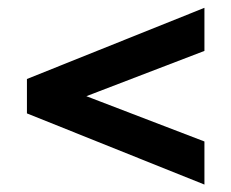

<svg xmlns="http://www.w3.org/2000/svg" viewBox="-20 -600 601 499"><path d="M50 -305.3V-394.7L511.3 -579.7V-467.7L171.3 -337.3ZM511.3 -120.3 50 -305.3V-394.7L171.3 -362.7L511.3 -232.3Z"/></svg>

Font: Fustat
Style: Regular
Weight: 400
Designer: Mohamed Gaber, Khaled Hosny, Laura Garcia Mut
Foundry: Kief Type Foundry, Alif Type Foundry, Hard Type Foundry
Version: Version 1.007